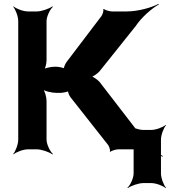

<svg xmlns="http://www.w3.org/2000/svg" viewBox="-20 -770 876 990"><path d="M344 -268 537 -23C543 -16 550 5 546 11L549 13C554 7 579 0 590 0H664C716 0 785 20 818 38L820 35C787 17 732 -30 705 -73L493 -348C484 -358 459 -377 448 -377V-373C459 -373 484 -392 493 -402L680 -636C709 -680 764 -728 799 -747L797 -750C762 -731 692 -711 633 -711H557C546 -711 520 -718 516 -724L512 -722C516 -716 509 -695 503 -687L323 -450C317 -442 306 -419 310 -413L314 -415C310 -421 280 -426 269 -426H263C243 -426 210 -419 202 -411L206 -408C214 -416 220 -444 220 -460V-661C220 -685 238 -722 253 -735L250 -737C234 -725 194 -711 170 -711H124C100 -711 63 -725 50 -737L48 -735C60 -722 74 -685 74 -661V-50C74 -26 60 11 48 24L50 26C63 14 100 0 124 0H170C194 0 234 14 250 26L253 24C238 11 220 -26 220 -50V-249C220 -269 211 -303 200 -313L198 -311C208 -300 248 -291 273 -291H290C301 -291 332 -296 336 -302L332 -304C327 -298 338 -275 344 -268ZM810 124V-50C810 -74 824 -111 836 -124L834 -126C821 -114 784 -100 760 -100H719C695 -100 655 -114 639 -126L637 -124C652 -111 669 -74 669 -50V124C669 148 652 185 637 198L639 200C655 188 695 174 719 174H760C784 174 821 188 834 200L836 198C824 185 810 148 810 124Z"/></svg>

Font: Asimov
Style: EdgeWide
Weight: 500
Designer: Google
Version: Version 2.000980: 2014